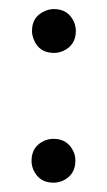

<svg xmlns="http://www.w3.org/2000/svg" viewBox="-20 -426 234 419"><path d="M48.8 -75.2Q48.8 -106.4 77.1 -119.1Q86.9 -123 96.7 -123Q127.9 -123 140.6 -94.7Q144.5 -85.9 144.5 -75.2Q144.5 -43.9 116.2 -31.2Q106.4 -27.3 96.7 -27.3Q65.4 -27.3 52.7 -55.7Q48.8 -65.4 48.8 -75.2ZM49.8 -358.4Q49.8 -390.6 79.1 -402.3Q87.9 -406.2 97.7 -406.2Q128.9 -406.2 141.6 -377.9Q145.5 -368.2 145.5 -358.4Q145.5 -327.1 117.2 -314.5Q107.4 -310.5 97.7 -310.5Q65.4 -310.5 53.7 -339.8Q49.8 -349.6 49.8 -358.4Z"/></svg>

Font: Post No Bills Colombo SemiBold
Style: Regular
Weight: 600
Designer: Kosala Senevirathne, Siva Puranthara, Lasantha Premarathna, Tharique Azeez
Foundry: Mooniak
Version: Version 1.220 ; ttfautohint (v1.6)